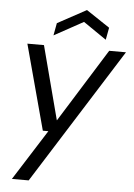

<svg xmlns="http://www.w3.org/2000/svg" viewBox="-60 -743 698 1003"><g transform="rotate(5 288.5 -241.5)"><path d="M41 215 209 -50H180L60 -496H147L248 -111H249L489 -496H577L129 215ZM192 -551 204 -616 355 -698 478 -616 466 -552 345 -635Z"/></g></svg>

Font: DM Sans 28pt
Style: Italic
Weight: 400
Italic angle: -10°
Version: Version 4.004;gftools[0.9.30]